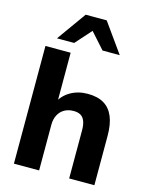

<svg xmlns="http://www.w3.org/2000/svg" viewBox="-136 -1025 867 1111"><g transform="rotate(15 297.5 -470.0)"><path d="M58 0V-705H209V-399H195Q218 -448 263.5 -474.5Q309 -501 367 -501Q426 -501 464 -478.5Q502 -456 521 -410.5Q540 -365 540 -295V0H389V-288Q389 -322 380.5 -343.5Q372 -365 355.5 -374.5Q339 -384 314 -384Q282 -384 258.5 -370.5Q235 -357 222 -332Q209 -307 209 -274V0ZM111 -765 236 -940H362L487 -765H384L299 -860L214 -765Z"/></g></svg>

Font: Nunito Sans 12pt ExtraBold
Style: Regular
Weight: 800
Designer: Vernon Adams
Foundry: Vernon Adams
Version: Version 3.101;gftools[0.9.27]